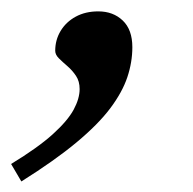

<svg xmlns="http://www.w3.org/2000/svg" viewBox="-90 -148 348 346"><path d="M-70 147.5Q-21.5 118 5.2 93.8Q32 69.5 42.8 49.5Q53.5 29.5 53.5 12.5Q53.5 -1.5 47 -11.2Q40.5 -21 31.5 -28.8Q22.5 -36.5 16 -43Q9.5 -49.5 9.5 -56.5Q9.5 -76 19.2 -92.2Q29 -108.5 46.5 -118Q64 -127.5 87 -127.5Q114 -127.5 131.2 -111Q148.5 -94.5 148.5 -63Q148.5 -36 139.5 -9Q130.5 18 108.8 47Q87 76 48 108.5Q9 141 -51.5 179Z"/></svg>

Font: Newsreader 16pt Medium
Style: Italic
Weight: 500
Italic angle: -17°
Designer: Hugues Gentile
Foundry: Production Type
Version: Version 1.003